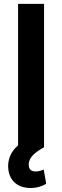

<svg xmlns="http://www.w3.org/2000/svg" viewBox="-20 -747 315 974"><path d="M201.7 112.9C192.5 116.8 178.6 122.9 160.9 122.9C136.4 122.9 125.7 110.1 125.7 87.4C125.7 50.4 159.8 24.5 203.5 0V-727.3H71.7V-9.6C31.6 24.1 16.7 70.3 22.4 112.9C29.5 173.7 73.9 206.7 134.9 206.7C170.8 206.7 197.4 195.3 214.5 185.4Z"/></svg>

Font: TID UI Semi Bold
Style: Regular
Weight: 600
Designer: The TID Project Authors
Foundry: Bakken & Bæck
Version: Version 1.001;hotconv 1.0.109;makeotfexe 2.5.65596